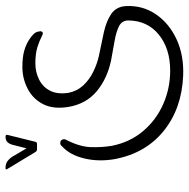

<svg xmlns="http://www.w3.org/2000/svg" viewBox="-14 -455 683 695"><g transform="rotate(-90 327.5 -107.5)"><path d="M154 -315H134Q128 -315 124 -322L63 -423Q59 -429 67 -429Q82 -429 91.5 -422Q101 -415 108 -404L138 -353L151 -404Q154 -415 160.5 -422Q167 -429 181 -429Q187 -429 187 -423L162 -322Q161 -315 154 -315ZM653 7Q656 67 623.5 115Q591 163 533 190Q475 217 401 214Q282 209 201 143.5Q120 78 99 -34Q89 -92 101.5 -144Q114 -196 145 -224Q150 -231 157 -231Q169 -231 171 -219Q171 -218 171 -215.5Q171 -213 169 -210Q144 -161 142.5 -121.5Q141 -82 147 -45Q160 21 200 68.5Q240 116 297.5 141.5Q355 167 419 167Q499 167 549.5 126Q600 85 601 16Q601 -8 579.5 -18.5Q558 -29 525 -34.5Q492 -40 456 -47Q390 -61 344.5 -99Q299 -137 288 -201Q279 -256 298 -293Q317 -330 354 -349Q391 -368 432 -368Q469 -368 492.5 -361Q516 -354 532 -343Q543 -336 551.5 -327.5Q560 -319 561 -308Q563 -303 561 -298.5Q559 -294 554 -294Q551 -294 543 -298Q528 -306 504.5 -313.5Q481 -321 446 -321Q414 -321 387 -307.5Q360 -294 346.5 -267.5Q333 -241 339 -201Q345 -170 366 -147.5Q387 -125 416 -111Q445 -97 473 -91Q518 -82 558.5 -73Q599 -64 625 -46Q651 -28 653 7Z"/></g></svg>

Font: Zain Light
Style: Italic
Weight: 300
Italic angle: -10°
Designer: Zain,Boutros
Foundry: Mobile Telecommunications Company (Zain), 2024
Version: Version 1.51; ttfautohint (v1.8.4)